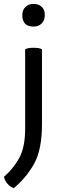

<svg xmlns="http://www.w3.org/2000/svg" viewBox="-36 -731 319 991"><path d="M180.7 -476.6Q173.8 -480.5 164.1 -482.4Q153.3 -484.4 137.7 -484.4Q122.1 -484.4 111.3 -482.4Q100.6 -480.5 93.8 -476.6Q93.8 -340.8 93.8 -67.4Q93.8 30.3 62.5 85.9Q31.2 141.6 -15.6 181.6Q-10.7 203.1 2.9 217.8Q16.6 233.4 35.2 240.2Q100.6 185.5 140.6 113.3Q180.7 40 180.7 -89.8Q180.7 -218.8 180.7 -476.6ZM136.7 -710.9Q111.3 -710.9 95.7 -695.3Q79.1 -679.7 79.1 -653.3Q79.1 -624 93.8 -608.4Q108.4 -593.8 136.7 -593.8Q163.1 -593.8 178.7 -609.4Q195.3 -625 195.3 -654.3Q195.3 -681.6 178.7 -696.3Q163.1 -710.9 136.7 -710.9Z"/></svg>

Font: cl
Style: Regular
Weight: 400
Designer: Mitja Miklavcic
Version: Version 1.0